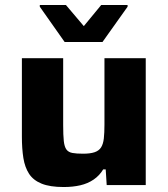

<svg xmlns="http://www.w3.org/2000/svg" viewBox="-20 -744 674 772"><path d="M236 8Q181 8 147.5 -5.5Q114 -19 97 -45Q80 -71 74 -108.5Q68 -146 68 -195V-510H234V-241Q234 -200 236.5 -177Q239 -154 247 -143Q255 -132 271 -129Q287 -126 314 -126Q343 -126 360.5 -132Q378 -138 386.5 -151.5Q395 -165 397.5 -187.5Q400 -210 400 -243V-510H566V0H409L405 -63H395Q380 -38 356.5 -22Q333 -6 303 1Q273 8 236 8ZM240 -575 140 -717V-724H245L317 -639L387 -724H493V-717L392 -575Z"/></svg>

Font: Saira SemiExpanded
Style: Bold
Weight: 700
Width: 6
Designer: Hector Gatti with collaboration of the Omnibus-Type team
Foundry: Omnibus-Type
Version: Version 1.101